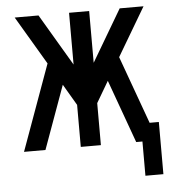

<svg xmlns="http://www.w3.org/2000/svg" viewBox="-50 -594 703 780"><g transform="rotate(-5 301.0 -203.5)"><path d="M511.7 139.6H585V-73.2H547.4L447.3 -349.6L564 -546.9H466.8L342.3 -335.9V-546.9H260.3V-335.9L135.7 -546.9H38.6L155.3 -349.6L28.8 0H116.2L209.5 -257.8L260.3 -171.4V0H342.3V-171.4L393.1 -257.8L486.3 0H511.7Z"/></g></svg>

Font: Hack
Style: Regular
Weight: 400
Monospace: yes
Designer: Christopher Simpkins
Foundry: Christopher Simpkins
Version: Version 2.010